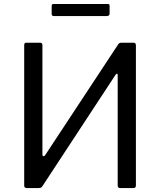

<svg xmlns="http://www.w3.org/2000/svg" viewBox="-20 -960 817 980"><path d="M184.6 -742Q196.5 -742 196.5 -729.7V-171.3Q196.5 -165.1 201.1 -163Q205.7 -160.9 211 -168.8L582.2 -732Q586.5 -738.9 590.5 -740.4Q594.5 -742 602.4 -742H661.1Q673.7 -742 673.7 -728.4V-12.8Q673.7 0 660.3 0H594.6Q580.7 0 580.7 -12.6V-577.1Q580.7 -582.8 577.2 -583.8Q573.7 -584.8 569.3 -577.6L195.7 -8.5Q191.2 -2.1 186.1 -1.1Q181.1 0 174.5 0H116.3Q110.7 0 107.1 -3.2Q103.5 -6.4 103.5 -12.2V-730.1Q103.5 -742 114.1 -742ZM539.4 -930.2V-890.5Q539.4 -878.1 524.2 -878.1H254.8Q248.5 -878.1 246.1 -881.1Q243.7 -884 243.7 -890V-928.9Q243.7 -939.5 251.7 -939.5H531.4Q539.4 -939.5 539.4 -930.2Z"/></svg>

Font: Libre Franklin Thin
Style: Regular
Weight: 100
Designer: Pablo Impallari, Rodrigo Fuenzalida, Nhung Nguyen
Foundry: Impallari Type
Version: Version 3.000